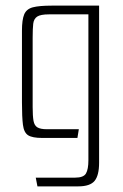

<svg xmlns="http://www.w3.org/2000/svg" viewBox="-20 -490 436 682"><path d="M113 172 107 141H247Q277 141 285.5 126Q294 111 294 79V-439H154Q124 -439 112 -431Q100 -423 98 -405.5Q96 -388 96 -356V-110Q96 -78 99 -61Q102 -44 113 -37.5Q124 -31 146 -31H260L255 0H130Q95 0 80 -9.5Q65 -19 61.5 -46.5Q58 -74 58 -126V-381Q58 -420 66 -439Q74 -458 96.5 -464Q119 -470 164 -470H332V88Q332 133 316 152.5Q300 172 258 172Z"/></svg>

Font: Smooch Sans Thin Light
Style: Regular
Weight: 300
Version: Version 1.010